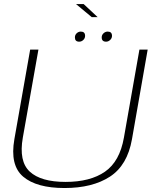

<svg xmlns="http://www.w3.org/2000/svg" viewBox="-20 -918 782 942"><path d="M296.5 4.5Q159.5 4.5 93.8 -51.2Q28 -107 50.5 -235L128 -674.5H168.5L92 -243Q71.5 -126.5 126 -76Q180.5 -25.5 301.5 -25.5Q423 -25.5 495.2 -75.8Q567.5 -126 588 -243L664 -674.5H704.5L627.5 -235Q605 -107 519.2 -51.2Q433.5 4.5 296.5 4.5ZM368.5 -713.5Q347.5 -713.5 347.5 -734.5Q347.5 -746.5 356.2 -754.8Q365 -763 376.5 -763Q397.5 -763 397.5 -742Q397.5 -730.5 388.8 -722Q380 -713.5 368.5 -713.5ZM500.5 -713.5Q479 -713.5 479 -734.5Q479 -746.5 488 -754.8Q497 -763 508.5 -763Q529.5 -763 529.5 -742Q529.5 -730.5 520.5 -722Q511.5 -713.5 500.5 -713.5ZM430 -834 353 -898H390.5L459 -834Z"/></svg>

Font: Anybody ExtraExpanded ExtraLight
Style: Italic
Weight: 200
Width: 8
Italic angle: -10°
Designer: Tyler Finck
Foundry: Etcetera Type Company
Version: Version 1.010; ttfautohint (v1.8.3) -l 8 -r 50 -G 200 -x 14 